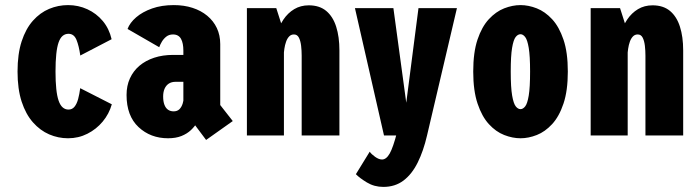

<svg xmlns="http://www.w3.org/2000/svg" viewBox="-20 -532 2740 754"><path d="M419.1 -122.4Q408.4 -84.6 383.3 -54.5Q358.2 -24.4 323.1 -6.7Q288.1 11 247.3 11Q208.6 11 173.1 -4.3Q137.6 -19.6 109.4 -51.5Q81.2 -83.4 65 -132.9Q48.9 -182.5 48.9 -251Q48.9 -320.1 65 -369.6Q81.2 -419.2 109.4 -450.8Q137.6 -482.4 173.1 -497.2Q208.6 -512 247.3 -512Q287.6 -512 323.1 -495.7Q358.6 -479.4 383.7 -449.5Q408.7 -419.5 418.3 -378L295.3 -314Q290.1 -351.5 280.4 -375.4Q270.6 -399.3 249 -399.3Q235.9 -399.3 226.1 -391.2Q216.3 -383.1 210.1 -365.4Q203.9 -347.7 201 -319.5Q198 -291.2 198 -251Q198 -211.3 201 -183.1Q203.9 -154.9 210.1 -136.9Q216.3 -118.9 226.1 -110.3Q235.9 -101.7 249 -101.7Q263.5 -101.7 272.5 -112.8Q281.6 -123.9 286.8 -143Q291.9 -162.1 295 -185.7Z M789.4 17.6 714.4 -82.6 800 -176.8 894.1 -56.6ZM703.1 -158.1 769.3 -83.4Q764.2 -68.4 754.5 -51.9Q744.9 -35.4 729.8 -21.1Q714.7 -6.8 692.6 2.1Q670.5 11 640.1 11Q571 11 524 -33Q477 -77 477 -159.1Q477 -195.3 490.2 -224.2Q503.4 -253.2 527.5 -273.7Q551.6 -294.1 585.4 -305.3Q619.1 -316.4 660.1 -316.4H714.6V-210.7H668.9Q653.9 -210.7 643.1 -203.8Q632.4 -196.9 626.5 -184Q620.7 -171 620.7 -153.1Q620.7 -133.7 625.6 -120.8Q630.4 -107.8 639.7 -101.2Q649 -94.7 661.9 -94.7Q675.9 -94.7 684.4 -102.9Q692.9 -111.1 697.4 -125.4Q701.9 -139.7 703.1 -158.1ZM662.3 -512Q702.7 -512 736 -501.2Q769.2 -490.5 793.8 -470.2Q818.3 -449.9 831.6 -421.8Q844.9 -393.6 844.9 -358.7V-83.9L700.1 -108.3V-333.6Q700.1 -347.6 697.8 -359.4Q695.5 -371.1 690.8 -379.5Q686.1 -387.9 678.3 -392.3Q670.6 -396.7 659.3 -396.7Q643.9 -396.7 633.1 -388.2Q622.4 -379.7 615.6 -368.2Q608.8 -356.7 605.3 -346.6L480.9 -418.3Q489.9 -442.6 514.7 -464Q539.5 -485.4 577.1 -498.7Q614.6 -512 662.3 -512Z M949.6 0Q949.6 -109 949.6 -184Q949.6 -259 949.6 -308Q949.6 -357 949.6 -387.2Q949.6 -417.5 949.6 -436Q949.6 -454.5 949.6 -468.8Q949.6 -483 949.6 -500H1065L1095 -406.3V0ZM1164.7 0V-313.3Q1164.7 -333.1 1162.5 -352.4Q1160.2 -371.6 1153.8 -384.2Q1147.4 -396.7 1134.4 -396.7Q1122.9 -396.7 1115.4 -388.7Q1107.8 -380.7 1103.4 -368Q1098.9 -355.3 1096.8 -340.9Q1094.6 -326.4 1094.4 -314L1056.7 -322.6Q1056.8 -360.6 1066 -394.6Q1075.1 -428.6 1092.8 -454.9Q1110.4 -481.1 1135.5 -496.1Q1160.6 -511.1 1192.7 -511.1Q1234.7 -511.1 1261.2 -489Q1287.6 -466.9 1300.2 -427.1Q1312.9 -387.4 1312.9 -334V0Z M1524.9 -500 1592.9 0H1488L1373.9 -500ZM1623.4 -500H1774.4L1657 0Q1642.8 61.2 1620.2 106.6Q1597.7 151.9 1564.6 177Q1531.5 202 1485.4 202Q1449.7 202 1420.8 184.5Q1391.9 166.9 1377.6 152.1L1431.9 63.7Q1438.3 73.3 1453.1 83.9Q1467.9 94.4 1480.3 94.4Q1497.1 94.4 1510.5 70.7Q1523.9 46.9 1539.1 -12.1L1563.7 -38Z M2024.1 11Q1993 11 1960.1 -1.8Q1927.3 -14.6 1899.9 -44.5Q1872.5 -74.3 1855.5 -125Q1838.4 -175.7 1838.4 -251Q1838.4 -326.3 1855.2 -376.5Q1872.1 -426.8 1899.7 -456.6Q1927.3 -486.4 1959.9 -499.2Q1992.6 -512 2024.1 -512Q2055.4 -512 2088 -499.2Q2120.6 -486.4 2148.2 -456.6Q2175.8 -426.8 2192.8 -376.5Q2209.9 -326.3 2209.9 -251Q2209.9 -175.7 2192.8 -125Q2175.8 -74.3 2148.2 -44.5Q2120.6 -14.6 2088 -1.8Q2055.4 11 2024.1 11ZM2024.1 -103.4Q2033.9 -103.4 2042.5 -114.3Q2051.1 -125.1 2056.4 -156.9Q2061.7 -188.6 2061.7 -251Q2061.7 -312.4 2056.4 -343.9Q2051.1 -375.4 2042.5 -386.5Q2033.9 -397.6 2024.1 -397.6Q2013.6 -397.6 2004.9 -386.5Q1996.3 -375.4 1991 -343.9Q1985.7 -312.4 1985.7 -251Q1985.7 -188.6 1991.2 -156.9Q1996.7 -125.1 2005.4 -114.3Q2014 -103.4 2024.1 -103.4Z M2299.6 0Q2299.6 -109 2299.6 -184Q2299.6 -259 2299.6 -308Q2299.6 -357 2299.6 -387.2Q2299.6 -417.5 2299.6 -436Q2299.6 -454.5 2299.6 -468.8Q2299.6 -483 2299.6 -500H2415L2445 -406.3V0ZM2514.7 0V-313.3Q2514.7 -333.1 2512.5 -352.4Q2510.2 -371.6 2503.8 -384.2Q2497.4 -396.7 2484.4 -396.7Q2472.9 -396.7 2465.4 -388.7Q2457.8 -380.7 2453.4 -368Q2448.9 -355.3 2446.8 -340.9Q2444.6 -326.4 2444.4 -314L2406.7 -322.6Q2406.8 -360.6 2416 -394.6Q2425.1 -428.6 2442.8 -454.9Q2460.4 -481.1 2485.5 -496.1Q2510.6 -511.1 2542.7 -511.1Q2584.7 -511.1 2611.2 -489Q2637.6 -466.9 2650.2 -427.1Q2662.9 -387.4 2662.9 -334V0Z"/></svg>

Font: League Mono Thin Condensed
Style: Regular
Weight: 100
Width: 1
Designer: Tyler Finck
Foundry: The League of Moveable Type / Tyler Finck
Version: Version 2.300;RELEASE